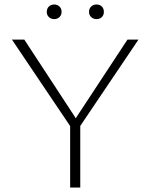

<svg xmlns="http://www.w3.org/2000/svg" viewBox="-20 -834 669 854"><path d="M301 -260 33 -658H88L331 -287ZM292 0V-289H337V0ZM329 -262 303 -287 547 -658H596ZM221 -749Q207 -749 197.5 -758Q188 -767 188 -781Q188 -796 197.5 -805Q207 -814 221 -814Q235 -814 244.5 -805Q254 -796 254 -781Q254 -767 244.5 -758Q235 -749 221 -749ZM409 -749Q395 -749 385.5 -758Q376 -767 376 -781Q376 -796 385.5 -805Q395 -814 409 -814Q424 -814 433 -805Q442 -796 442 -781Q442 -767 433 -758Q424 -749 409 -749Z"/></svg>

Font: Ysabeau ExtraLight
Style: Regular
Weight: 250
Designer: Christian Thalmann (Catharsis Fonts)
Version: Version 2.002